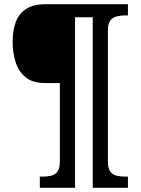

<svg xmlns="http://www.w3.org/2000/svg" viewBox="-20 -780 667 911"><path d="M169 111V58H182Q205 58 223.5 53.5Q242 49 253 33.5Q264 18 264 -13V-386H193Q135 -386 101.5 -413.5Q68 -441 54 -485.5Q40 -530 40 -582Q40 -636 55 -676Q70 -716 104.5 -738Q139 -760 195 -760H587V-707H574Q552 -707 533 -702Q514 -697 503 -682Q492 -667 492 -635V-13Q492 18 503 33.5Q514 49 533 53.5Q552 58 574 58H587V111H420V-698H336V111Z"/></svg>

Font: Noto Serif Hebrew
Style: Bold
Weight: 700
Version: Version 2.003